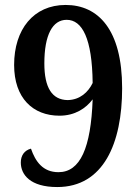

<svg xmlns="http://www.w3.org/2000/svg" viewBox="-20 -744 559 775"><path d="M211 11C398 11 473 -166 473 -388C473 -625 376 -724 245 -724C115 -724 37 -625 37 -482C37 -348 113 -277 220 -277C283 -277 327 -307 354 -343C347 -147 304 -49 216 -49C153 -49 123 -92 105 -144C78 -137 64 -116 64 -88C64 -39 102 11 211 11ZM253 -340C190 -341 159 -390 159 -488C159 -603 192 -664 249 -664C312 -664 352 -589 354 -409C336 -372 303 -341 253 -340Z"/></svg>

Font: Noto Serif Armenian SemiCondensed SemiBold
Style: Regular
Weight: 600
Width: 4
Designer: Monotype Design Team
Foundry: Monotype Imaging Inc.
Version: Version 2.008